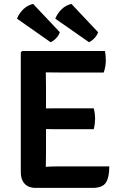

<svg xmlns="http://www.w3.org/2000/svg" viewBox="-20 -938 609 960"><path d="M84 -676.5 91 -683H209V-578Q209 -557 209.5 -542.5Q210 -528 210 -507.5V-163Q210 -147.5 209.5 -134.2Q209 -121 209 -104V1.5H157Q123 1.5 103.5 -19Q84 -39.5 84 -75ZM448.5 -396.5Q452 -384.5 453.8 -369.8Q455.5 -355 455.5 -344.5Q455.5 -333.5 453.8 -319Q452 -304.5 448.5 -292H274.5Q262.5 -292 242.8 -292.2Q223 -292.5 202.2 -292.8Q181.5 -293 166 -293V-395.5Q181.5 -395.5 202.2 -395.8Q223 -396 242.8 -396.2Q262.5 -396.5 274.5 -396.5ZM504.5 -683Q507.5 -669 508.2 -656.2Q509 -643.5 509 -632.5Q509 -622 506.5 -606Q504 -590 498.5 -575.5H274.5Q262.5 -575.5 242.8 -575.8Q223 -576 202.2 -576.2Q181.5 -576.5 166 -577V-683ZM526.5 -106Q526.5 -50.5 509.2 -24.5Q492 1.5 442 1.5H166V-101.5Q193.5 -103 219.2 -104.5Q245 -106 278.5 -106ZM145.5 -918.5 279 -777Q274.5 -761.5 261 -747.2Q247.5 -733 233 -727L65 -844.5Q74.5 -869.5 95 -890.2Q115.5 -911 145.5 -918.5ZM337 -918.5 470.5 -777Q466 -762 452.5 -747.5Q439 -733 425 -727L256.5 -844.5Q266 -869.5 286.5 -890.2Q307 -911 337 -918.5Z"/></svg>

Font: Signika Negative Light SemiBold
Style: Regular
Weight: 600
Version: Version 2.001